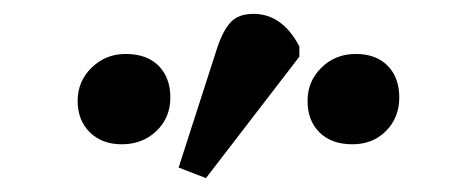

<svg xmlns="http://www.w3.org/2000/svg" viewBox="-20 -826 665 274"><path d="M290 -757.8Q298.3 -782.7 309.3 -794.4Q320.3 -806.2 341.8 -806.2Q382.8 -806.2 407.2 -759.8V-745.1L273.9 -571.8L234.9 -586.9ZM159.2 -749Q189.5 -749 206.3 -732.2Q223.1 -715.3 223.1 -687Q223.1 -658.2 203.4 -639.2Q183.6 -620.1 153.8 -620.1Q125.5 -620.1 108.2 -637.2Q90.8 -654.3 90.8 -682.1Q90.8 -710 110.8 -729.5Q130.9 -749 159.2 -749ZM418.9 -682.1Q418.9 -710 438.7 -729.5Q458.5 -749 487.8 -749Q516.6 -749 533.2 -732.2Q549.8 -715.3 549.8 -687Q549.8 -658.2 531 -639.2Q512.2 -620.1 482.9 -620.1Q453.1 -620.1 436 -637Q418.9 -653.8 418.9 -682.1Z"/></svg>

Font: Literata Book Medium
Style: Italic
Weight: 500
Italic angle: -3°
Designer: Latin by Veronika Burian and Jose Scaglione. Greek by Irene Vlachou. Cyrillic by Vera Evstafieva
Foundry: TypeTogether
Version: Version 1.003;PS 001.003;hotconv 1.0.88;makeotf.lib2.5.64775